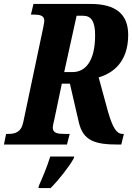

<svg xmlns="http://www.w3.org/2000/svg" viewBox="-40 -734 671 975"><path d="M-20 0H300L314 -54H287C253 -54 228 -58 228 -86C228 -93 230 -104 236 -128L274 -309H315L360 -114C382 -18 443 0 561 0H576L589 -54H583C552 -54 533 -84 509 -165L461 -341C530 -361 611 -416 611 -557C611 -663 547 -714 420 -714H130L117 -660H128C162 -660 185 -656 185 -628C185 -622 183 -613 179 -592L78 -113C67 -61 35 -54 2 -54H-9ZM286 -368 349 -654H382C423 -654 443 -626 443 -555C443 -420 391 -368 329 -368ZM155 221H217C261 177 312 111 334 71L337 61H215C201 108 178 163 158 208Z"/></svg>

Font: Noto Serif Condensed Extra
Style: Italic
Weight: 800
Width: 3
Italic angle: -12°
Designer: Monotype Design Team
Foundry: Monotype Imaging Inc.
Version: Version 1.901